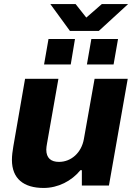

<svg xmlns="http://www.w3.org/2000/svg" viewBox="-20 -917 669 950"><path d="M614 -897H484L407 -830L354 -897H229L326 -764H469ZM198 -598H330L351 -724H220ZM410 -598H542L564 -724H432ZM196 13C267 13 334 -21 378 -75H385V1H519L612 -527H448L395 -229C383 -161 332 -116 272 -116C232 -116 209 -135 209 -177C209 -186 211 -197 213 -209L269 -527H104L46 -193C42 -169 39 -147 39 -126C39 -33 97 13 196 13Z"/></svg>

Font: Archivo ExtraBold
Style: Italic
Weight: 800
Italic angle: -10°
Designer: Hector Gatti
Foundry: Omnibus-Type
Version: Version 2.001